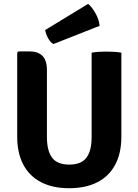

<svg xmlns="http://www.w3.org/2000/svg" viewBox="-20 -954 712 988"><path d="M604.5 -250.5Q604.5 -166 573 -106.8Q541.5 -47.5 481.5 -16.5Q421.5 14.5 336 14.5Q251 14.5 191.2 -16.5Q131.5 -47.5 100 -106.8Q68.5 -166 68.5 -250.5V-682.5L75 -689.5H131Q175.5 -689.5 198.5 -666.5Q221.5 -643.5 221.5 -592.5V-249Q221.5 -178.5 248 -142.8Q274.5 -107 336.5 -107Q398.5 -107 425 -142.8Q451.5 -178.5 451.5 -249V-683Q470.5 -686.5 490.5 -687.5Q510.5 -688.5 526 -688.5Q540.5 -688.5 563.2 -687.5Q586 -686.5 604.5 -683ZM433.5 -934Q451.5 -920 470.8 -886.8Q490 -853.5 492.5 -821L255 -727.5Q239 -736 227.2 -758Q215.5 -780 212.5 -799.5Z"/></svg>

Font: Signika Negative Light
Style: Bold
Weight: 700
Version: Version 2.001